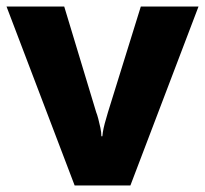

<svg xmlns="http://www.w3.org/2000/svg" viewBox="-20 -569 629 589"><path d="M209 0 0 -549H177L275 -225Q278 -218 281.5 -204.5Q285 -191 288 -177Q291 -163 291 -151H294Q295 -163 298 -176.5Q301 -190 305 -203Q309 -216 311 -224L412 -549H589L380 0Z"/></svg>

Font: Noto Sans Symbols ExtraBold
Style: Regular
Weight: 800
Version: Version 2.002